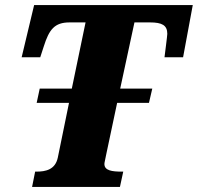

<svg xmlns="http://www.w3.org/2000/svg" viewBox="-20 -734 777 754"><path d="M106 0H451L464 -60H459C420 -60 390 -64 390 -90C390 -96 393 -105 397 -127L440 -330H565L578 -386H452L508 -646H569C616 -646 637 -635 637 -601C637 -594 627 -518 626 -509H699L737 -714H114L65 -509H138L152 -552C173 -618 194 -646 253 -646H316L262 -386H136L124 -330H251L207 -115C197 -68 160 -60 123 -60H118Z"/></svg>

Font: Noto Serif SemiCondensed Black
Style: Italic
Weight: 900
Width: 4
Italic angle: -12°
Designer: Monotype Design Team
Foundry: Monotype Imaging Inc.
Version: Version 2.014